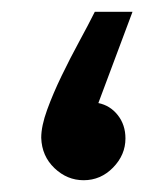

<svg xmlns="http://www.w3.org/2000/svg" viewBox="-20 -306 285 326"><path d="M122 0Q94 0 72.5 -20.5Q51 -41 50 -72Q50 -92 60 -119.5Q70 -147 84.5 -177Q99 -207 114.5 -235.5Q130 -264 141 -286H205L147 -131Q167 -127 180 -110.5Q193 -94 193 -71Q193 -43 172 -21.5Q151 0 122 0Z"/></svg>

Font: Go Noto Current
Style: Regular
Weight: 400
Designer: Monotype Design Team
Foundry: Monotype Imaging Inc.
Version: Version 2.007; ttfautohint (v1.8) -l 8 -r 50 -G 200 -x 14 -D